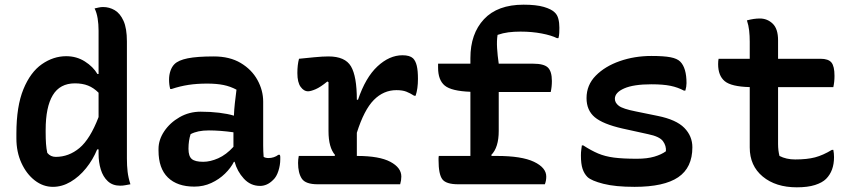

<svg xmlns="http://www.w3.org/2000/svg" viewBox="-20 -787 3640 820"><path d="M263 -547Q307 -547 342.5 -524.5Q378 -502 396 -471H401V-656Q401 -684 397 -708.5Q393 -733 384 -751Q393 -753 402 -755Q411 -757 420 -757Q447 -757 470 -743.5Q493 -730 507.5 -698Q522 -666 522 -610V-110Q522 -79 525 -53.5Q528 -28 537 0Q525 2 515 4Q505 6 493 6Q461 6 440.5 -13Q420 -32 410.5 -63Q401 -94 401 -130V-149H395Q377 -105 347.5 -68.5Q318 -32 281.5 -10.5Q245 11 206 11Q164 11 128.5 -16.5Q93 -44 71.5 -91Q50 -138 50 -196V-216Q50 -333 80 -406Q110 -479 159 -513Q208 -547 263 -547ZM182 -134Q196 -117 218 -117Q274 -117 319.5 -155Q365 -193 401 -287V-391Q380 -412 356 -421.5Q332 -431 300 -431Q236 -431 205.5 -380.5Q175 -330 175 -232V-222Q175 -194 176.5 -173Q178 -152 182 -134Z M1104 -353V-166Q1104 -153 1104.5 -141Q1105 -129 1106 -117Q1114 -112 1127 -112Q1138 -112 1149 -115.5Q1160 -119 1169 -126H1175Q1177 -121 1177 -117Q1177 -113 1177 -107Q1177 -82 1169 -57Q1161 -32 1147 -19Q1133 -5 1119 1Q1105 7 1091 7Q1050 7 1021.5 -24Q993 -55 982 -96H979Q966 -70 941 -45.5Q916 -21 882.5 -5.5Q849 10 810 10Q737 10 697 -29Q657 -68 657 -144V-151Q657 -190 681.5 -226.5Q706 -263 747 -286.5Q788 -310 837 -310Q879 -310 916 -305.5Q953 -301 979 -293Q980 -319 983 -346Q986 -373 990 -404Q964 -418 934.5 -424Q905 -430 865 -430Q821 -430 785 -424.5Q749 -419 713 -407H707Q702 -425 702 -447Q702 -467 708 -484.5Q714 -502 725 -513Q742 -530 782 -538Q822 -546 893 -546Q961 -546 1008 -518Q1055 -490 1079.5 -445.5Q1104 -401 1104 -353ZM785 -151Q785 -120 799 -108Q813 -96 848 -96Q878 -96 912 -111Q946 -126 977 -160V-222Q949 -226 922.5 -228Q896 -230 872 -230Q847 -230 828 -226Q809 -222 794 -214Q785 -186 785 -153Z M1256 -121H1409L1411 -125Q1383 -157 1383 -227V-436L1378 -439Q1349 -415 1328 -406Q1307 -397 1295 -397Q1278 -397 1264 -416Q1250 -435 1250 -475Q1250 -510 1257 -536Q1286 -539 1322 -542.5Q1358 -546 1383 -546Q1454 -546 1479 -503.5Q1504 -461 1504 -361H1509Q1541 -456 1592 -503.5Q1643 -551 1699 -551Q1730 -551 1744 -538Q1755 -527 1760 -506Q1765 -485 1765 -450Q1765 -408 1755 -378H1749Q1732 -389 1715.5 -395.5Q1699 -402 1673 -402Q1618 -402 1576.5 -360Q1535 -318 1504 -220V-121H1505Q1600 -121 1647 -96Q1694 -71 1694 -33Q1694 -17 1689 0H1337Q1285 0 1269 -24Q1253 -48 1253 -91Q1253 -106 1256 -121Z M1854 -121H1989V-395Q1908 -398 1879.5 -421.5Q1851 -445 1851 -498V-515H1989V-539Q1989 -643 2047 -705Q2105 -767 2216 -767Q2270 -767 2302.5 -757.5Q2335 -748 2349 -734Q2360 -724 2364.5 -707Q2369 -690 2369 -669Q2369 -658 2368.5 -646.5Q2368 -635 2365 -624H2359Q2335 -636 2293.5 -644Q2252 -652 2203 -652Q2175 -652 2151.5 -649Q2128 -646 2105 -638Q2101 -613 2103 -581Q2105 -549 2110 -515H2257Q2303 -515 2320 -498.5Q2337 -482 2337 -441Q2337 -416 2332 -394H2110V-228Q2110 -157 2078 -125L2080 -121H2102Q2208 -121 2260.5 -96Q2313 -71 2313 -33Q2313 -15 2307 0H1937Q1885 0 1869 -21.5Q1853 -43 1853 -103Q1853 -108 1853 -112.5Q1853 -117 1854 -121Z M2700 -109Q2744 -109 2774.5 -118Q2805 -127 2824 -141Q2826 -164 2811.5 -184Q2797 -204 2748 -214L2639 -238Q2555 -257 2520 -286.5Q2485 -316 2485 -368Q2485 -424 2524.5 -464Q2564 -504 2627 -526Q2690 -548 2762 -548Q2815 -548 2843.5 -542.5Q2872 -537 2885 -524Q2912 -497 2912 -432Q2912 -417 2907 -400H2901Q2875 -414 2843.5 -420.5Q2812 -427 2762 -427Q2686 -427 2646 -409.5Q2606 -392 2606 -365Q2606 -348 2623 -335Q2640 -322 2696 -311L2789 -292Q2868 -276 2902.5 -241Q2937 -206 2937 -158Q2937 -71 2876.5 -30Q2816 11 2690 11Q2608 11 2557 -2Q2506 -15 2489 -31Q2475 -45 2468 -66Q2461 -87 2461 -123Q2461 -137 2462.5 -147Q2464 -157 2465 -166H2471Q2505 -144 2534.5 -131.5Q2564 -119 2602 -114Q2640 -109 2700 -109Z M3049 -536H3182V-609Q3182 -634 3179.5 -656.5Q3177 -679 3170 -700Q3185 -704 3198.5 -706Q3212 -708 3225 -708Q3257 -708 3280 -686Q3303 -664 3303 -615V-536H3484Q3518 -536 3531 -520Q3544 -504 3544 -463Q3544 -437 3539 -415H3303V-172Q3303 -144 3309 -121Q3338 -106 3376 -106Q3427 -106 3461 -115Q3495 -124 3533 -147H3539Q3542 -132 3542 -116Q3542 -57 3508 -23Q3492 -7 3461 3Q3430 13 3383 13Q3293 13 3237.5 -33Q3182 -79 3182 -157V-415Q3103 -417 3075 -440.5Q3047 -464 3047 -513Q3047 -520 3047.5 -526Q3048 -532 3049 -536Z"/></svg>

Font: Recursive Mn Csl St SmB
Style: Regular
Weight: 600
Monospace: yes
Version: Version 1.079;hotconv 1.0.112;makeotfexe 2.5.65598; ttfautoh